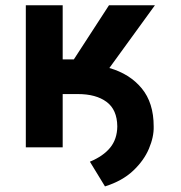

<svg xmlns="http://www.w3.org/2000/svg" viewBox="-20 -548 672 714"><path d="M213.1 -528.4V-327.1H254.6L385.3 -528.4H556.1L386.7 -295.1Q462.4 -273.4 506.9 -219.6Q551.5 -165.8 551.5 -77.8Q552.6 -39.4 533.9 4.8Q515.3 49 475 87Q434.7 125 370.4 145.2L314.3 53.3Q364 32.7 389.7 1.1Q415.5 -30.5 416.2 -77.8Q415.5 -140.3 376.2 -169.2Q337 -198.2 269.9 -198.2H213.1V0H76V-528.4Z"/></svg>

Font: Interface
Style: Bold
Weight: 700
Designer: Rasmus Andersson
Foundry: rsms
Version: Version 1.8